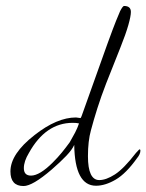

<svg xmlns="http://www.w3.org/2000/svg" viewBox="-20 -619 491 644"><path d="M59 5Q15 5 15 -44Q15 -103 96 -166Q171 -225 235 -225Q238 -225 242.5 -224Q247 -223 250 -223Q252 -223 261 -250L341 -474Q348 -493 358 -520Q368 -547 383 -582Q392 -599 396 -599Q419 -599 419 -579Q419 -565 410.5 -535Q402 -505 384 -460L336 -339Q319 -295 306.5 -255.5Q294 -216 285 -182Q275 -146 275 -95Q275 -15 313 -15Q336 -15 365.5 -34Q395 -53 436 -106Q438 -108 442.5 -113Q447 -118 448 -118Q451 -118 451 -114Q451 -108 448 -101.5Q445 -95 440 -89Q403 -37 368 -16.5Q333 4 302 4Q231 4 229 -133Q222 -117 202.5 -96.5Q183 -76 153 -50Q89 5 59 5ZM84 -30Q113 -30 157 -74Q174 -91 187.5 -107.5Q201 -124 214 -142Q224 -159 232 -174.5Q240 -190 245 -205Q241 -206 236 -206.5Q231 -207 224 -207Q133 -207 77 -106Q60 -78 60 -55Q60 -30 84 -30Z"/></svg>

Font: Lavishly Yours
Style: Regular
Weight: 400
Designer: Robert E. Leuschke
Foundry: Robert E. Leuschke
Version: Version 1.010; ttfautohint (v1.8.3)